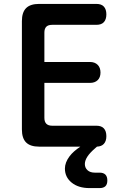

<svg xmlns="http://www.w3.org/2000/svg" viewBox="-20 -750 640 982"><path d="M207 -433H440Q465 -433 479.5 -418.5Q494 -404 494 -379Q494 -354 479.5 -340Q465 -326 440 -326H207V-147Q207 -127 217 -117Q227 -107 247 -107H473Q499 -107 511.5 -93Q524 -79 524 -53.5Q524 -28 511 -14Q499 -1 476 0L468 7Q440 31 427 51Q414 71 414 89Q414 108 427.5 120.5Q441 133 465 133H489Q509 133 519 143Q529 153 529 173Q529 193 519 202.5Q509 212 489 212H438Q381 212 346.5 184Q312 156 312 112Q312 81 336 49Q355 24 391 0H180Q135 0 113.5 -21.5Q92 -43 92 -88V-642Q92 -687 113.5 -708.5Q135 -730 180 -730H473Q499 -730 511.5 -716Q524 -702 524 -676.5Q524 -651 511.5 -637Q499 -623 473 -623H247Q226 -623 216.5 -613Q207 -603 207 -583Z"/></svg>

Font: Maple Mono SemiBold
Style: Regular
Weight: 600
Monospace: yes
Designer: subframe7536
Version: Version 7.000